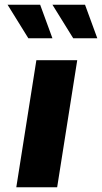

<svg xmlns="http://www.w3.org/2000/svg" viewBox="-20 -793 432 813"><path d="M134 -538H307L222 0H49ZM12 -773H150L202 -631H100ZM202 -773H340L392 -631H290Z"/></svg>

Font: Exo ExtraBold
Style: Italic
Weight: 800
Italic angle: -9°
Designer: Natanael Gama
Foundry: Natanael Gama
Version: Version 1.500; ttfautohint (v1.6)